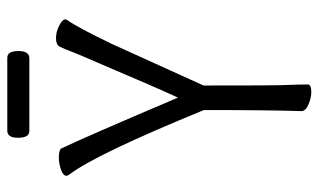

<svg xmlns="http://www.w3.org/2000/svg" viewBox="-198 -688 895 540"><g transform="rotate(-90 250.0 -418.5)"><path d="M356 -784H151Q132 -784 132 -816Q132 -846 152 -846H357Q376 -846 376 -815Q376 -784 356 -784ZM260 9Q244 9 225.5 1Q207 -7 207 -19Q210 -108 210 -293Q86 -596 29 -671Q25 -677 25 -679Q25 -689 42.5 -695Q60 -701 76 -701Q98 -701 102 -694Q134 -627 245 -366Q275 -431 336 -575Q366 -644 371 -657Q383 -689 388.5 -699Q394 -709 412 -709Q430 -709 447.5 -700Q465 -691 465 -683L464 -679Q441 -646 396 -552L279 -294Q279 -95 280 -74Q282 -25 282 -1Q282 9 260 9Z"/></g></svg>

Font: Moon Stars Kai T HW
Style: Regular
Weight: 400
Designer: GuiWonder
Version: Version 1.101